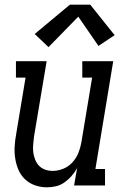

<svg xmlns="http://www.w3.org/2000/svg" viewBox="-20 -791 540 819"><path d="M180 8Q154 8 129.5 -0.5Q105 -9 87 -26Q69 -43 59 -66Q49 -89 45 -114.5Q41 -140 42.5 -166.5Q44 -193 49 -219L89 -460H48V-530H179L125 -208Q123 -191 121.5 -174Q120 -157 122 -141Q124 -125 130 -110Q136 -95 146.5 -84Q157 -73 172.5 -67.5Q188 -62 204 -62Q227 -62 249.5 -71Q272 -80 288.5 -98Q305 -116 314 -138Q323 -160 327 -183L373 -460H331V-530H463L387 -70H428V0H296L309 -74Q299 -56 285.5 -40.5Q272 -25 255 -13Q238 -1 218.5 3.5Q199 8 180 8ZM187 -590 128 -646 278 -771H365L469 -641L400 -595L314 -720Z"/></svg>

Font: Iosevka Curly Slab Oblique
Style: Regular
Weight: 400
Italic angle: -9°
Monospace: yes
Designer: Belleve Invis
Foundry: Belleve Invis
Version: Version 11.1.0; ttfautohint (v1.8.3)